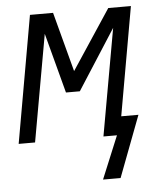

<svg xmlns="http://www.w3.org/2000/svg" viewBox="-53 -596 705 828"><g transform="rotate(-5 300.0 -182.5)"><path d="M436 0H377.5L460 -463L293 -203H233L164 -463L81.5 0H10.5L107.5 -550H207.5L276 -292L446.5 -550H544.5L461.5 -80H536L435.5 185H359.5Z"/></g></svg>

Font: JuliaMono Medium
Style: Italic
Weight: 500
Italic angle: -9°
Monospace: yes
Designer: cormullion
Foundry: corm
Version: Version 0.054; ttfautohint (v1.8.4)